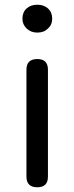

<svg xmlns="http://www.w3.org/2000/svg" viewBox="-20 -793 315 813"><path d="M138 0Q92 0 92 -45V-498Q92 -543 138 -543Q183 -543 183 -498V-271V-45Q183 0 138 0ZM138 -655Q111 -655 93 -672Q75 -689 75 -714Q75 -741 92.5 -757Q110 -773 138 -773Q166 -773 183.5 -757Q201 -741 201 -714Q201 -688 183 -672Q166 -655 138 -655Z"/></svg>

Font: GenSenRounded TW R
Style: Regular
Weight: 400
Version: Version 1.501;PS 1;hotconv 16.6.51;makeotf.lib2.5.65220